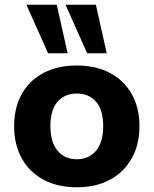

<svg xmlns="http://www.w3.org/2000/svg" viewBox="-20 -784 652 815"><path d="M306 11Q225 11 165 -21Q105 -53 72.5 -111.5Q40 -170 40 -248Q40 -327 72.5 -385Q105 -443 165 -474.5Q225 -506 306 -506Q387 -506 446.5 -474.5Q506 -443 539 -385Q572 -327 572 -248Q572 -170 539 -111.5Q506 -53 446.5 -21Q387 11 306 11ZM306 -108Q357 -108 387.5 -144Q418 -180 418 -249Q418 -318 387.5 -352.5Q357 -387 306 -387Q255 -387 224.5 -352.5Q194 -318 194 -249Q194 -180 224.5 -144Q255 -108 306 -108ZM350 -558 258 -764H387L433 -558ZM184 -558 92 -764H221L267 -558Z"/></svg>

Font: Nunito Sans 10pt ExtraBold
Style: Regular
Weight: 800
Designer: Vernon Adams
Foundry: Vernon Adams
Version: Version 3.101;gftools[0.9.27]